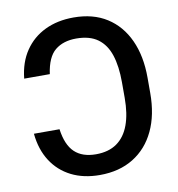

<svg xmlns="http://www.w3.org/2000/svg" viewBox="-83 -812 833 898"><g transform="rotate(-10 333.5 -363.5)"><path d="M48.8 -233.9H170.4Q180.7 -158.2 217.3 -123.5Q253.9 -88.9 318.4 -88.9Q378.9 -88.9 418.2 -116.7Q457.5 -144.5 476.8 -197.3Q496.1 -250 496.1 -325.7V-400.4Q496.1 -475.6 478.8 -528.8Q461.4 -582 422.9 -610.1Q384.3 -638.2 320.3 -638.2Q258.8 -638.2 220.2 -606.7Q181.6 -575.2 170.4 -495.6H48.8Q56.6 -572.3 93.3 -626.2Q129.9 -680.2 189.2 -708.7Q248.5 -737.3 325.2 -737.3Q418 -737.3 483.2 -695.8Q548.3 -654.3 583 -578.6Q617.7 -502.9 617.7 -400.4V-327.1Q617.7 -223.6 582 -148.2Q546.4 -72.8 479.5 -31.5Q412.6 9.8 319.8 9.8Q242.7 9.8 184.6 -19.5Q126.5 -48.8 91.3 -103.5Q56.2 -158.2 48.8 -233.9Z"/></g></svg>

Font: V-Inter
Style: Medium-500
Weight: 500
Designer: Rasmus Andersson
Foundry: rsms
Version: Version 4.000;git-4146feb